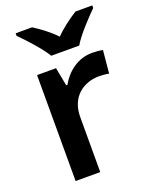

<svg xmlns="http://www.w3.org/2000/svg" viewBox="-143 -845 731 923"><g transform="rotate(-20 222.5 -383.0)"><path d="M177 -606H320C346 -651 408 -716 445 -753V-766H359C324 -744 282 -714 247 -678C213 -714 172 -744 137 -766H53V-753C90 -716 150 -651 177 -606ZM365 -552C291 -552 234 -505 202 -448H196L178 -542H81V0H207V-281C207 -386 280 -435 360 -435C374 -435 396 -433 409 -430L420 -547C406 -550 382 -552 365 -552Z"/></g></svg>

Font: Noto Sans Bengali SemiBold
Style: Regular
Weight: 600
Designer: Jelle Bosma - Monotype Design Team
Foundry: Monotype Imaging Inc.
Version: Version 2.003